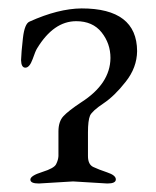

<svg xmlns="http://www.w3.org/2000/svg" viewBox="-20 -431 368 454"><path d="M112.8 -43Q117.7 -52.7 118.2 -62V-120.1Q118.2 -143.6 129.9 -156.2Q141.6 -168.9 171.9 -189Q240.7 -232.9 241.2 -293.9Q241.2 -328.1 220.2 -354.5Q199.2 -380.9 160.2 -380.9Q106.9 -380.9 67.9 -316.9Q64 -311 57.1 -291Q49.8 -271 40 -271Q30.3 -271 29.8 -288.6Q30.3 -306.6 34.2 -340.8Q38.1 -375 49.8 -379.9Q117.7 -410.6 172.9 -411.1Q303.7 -411.1 304.2 -310.1Q303.7 -271 277.3 -237.8Q251 -204.1 224.6 -186.5Q198.2 -168.9 192.9 -157.7Q188 -146 188 -118.2V-62Q188 -42 200.7 -36.1Q212.9 -30.3 233.4 -23.4Q253.9 -16.6 253.9 -6.8Q253.9 2.9 233.9 2.9L152.8 -2L71.8 2.9Q51.8 2.9 51.8 -6.3Q51.8 -15.6 80.1 -24.4Q108.4 -33.2 112.8 -43Z"/></svg>

Font: EBGaramond
Style: Regular
Weight: 400
Version: Version 000.012g